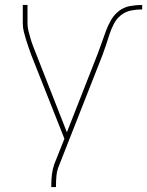

<svg xmlns="http://www.w3.org/2000/svg" viewBox="-20 -540 594 775"><path d="M187 215V208Q187 186 189.5 164.5Q192 143 199 123L240 20L107 -316Q101 -332 95.5 -348Q90 -364 85 -380Q80 -396 76 -412.5Q72 -429 72 -447V-520H91V-446Q91 -430 95 -414.5Q99 -399 103.5 -383.5Q108 -368 114 -352.5Q120 -337 126 -322L250 -6L374 -322Q383 -345 391 -368.5Q399 -392 407.5 -415Q416 -438 428.5 -459.5Q441 -481 460.5 -496Q480 -511 504.5 -515.5Q529 -520 554 -520V-502Q531 -502 508.5 -497.5Q486 -493 468 -478.5Q450 -464 439.5 -443.5Q429 -423 422 -401.5Q415 -380 408 -358.5Q401 -337 393 -316L218 129Q210 148 208 168Q206 188 206 208V215Z"/></svg>

Font: Iosevka Curly Thin
Style: Regular
Weight: 100
Monospace: yes
Designer: Belleve Invis
Foundry: Belleve Invis
Version: Version 22.1.2; ttfautohint (v1.8.4)